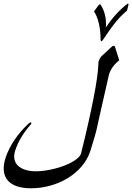

<svg xmlns="http://www.w3.org/2000/svg" viewBox="-89 -996 729 1060"><path d="M569.3 -663.1Q548.3 -646.5 534.2 -627.2Q520 -607.9 513.2 -585.9Q512.7 -585 508.5 -566.4Q504.4 -547.9 498 -520Q491.7 -492.2 484.1 -459Q476.6 -425.8 469.5 -394.5Q462.4 -363.3 456.8 -337.9Q451.2 -312.5 448.7 -301.3Q443.4 -274.4 434.8 -245.1Q426.3 -215.8 416.5 -184.6L409.2 -161.1Q394 -114.7 361.3 -76.9Q328.6 -39.1 284.9 -12.5Q241.2 14.2 189 28.8Q136.7 43.5 82.5 43.5Q37.1 43.5 4.6 32.5Q-27.8 21.5 -46.1 0.2Q-64.5 -21 -67.9 -52.2Q-71.3 -83.5 -58.6 -124Q-42 -174.3 -9.8 -222.4Q22.5 -270.5 68.4 -313.5Q70.8 -315.9 74.2 -317.9Q77.6 -319.8 81.5 -319.8Q86.4 -319.8 84 -314.5Q83.5 -310.5 76.2 -303.2L76.7 -304.2Q17.1 -234.9 -5.4 -163.6Q-13.7 -137.7 -9.3 -116.7Q-4.9 -95.7 10.5 -81.1Q25.9 -66.4 51.5 -58.3Q77.1 -50.3 111.3 -50.3Q132.8 -50.3 158.2 -54Q183.6 -57.6 209.7 -64Q235.8 -70.3 260.5 -79.3Q285.2 -88.4 305.4 -99.4Q325.7 -110.4 339.8 -122.8Q354 -135.3 358.4 -148.9Q380.9 -238.3 398.2 -315.4Q415.5 -392.6 427.7 -455.1Q439.9 -517.6 446.5 -564.5Q453.1 -611.3 454.1 -641.1Q454.1 -647 454.3 -651.4Q454.6 -655.8 456.5 -660.2Q460.9 -673.8 472.2 -686.5L527.3 -737.3Q534.2 -743.2 538.6 -743.2Q543.9 -743.2 546.4 -736.3ZM597.2 -924.3Q572.3 -902.3 550.5 -875Q528.8 -847.7 512.2 -824Q495.6 -800.3 485.1 -784.2Q474.6 -768.1 471.7 -768.1Q468.3 -768.1 466.8 -772.7Q465.3 -777.3 466.3 -785.6Q465.3 -830.1 456.3 -868.4Q447.3 -906.7 430.2 -932.6Q432.6 -936 438.2 -944.1Q443.8 -952.1 453.1 -964.8Q453.6 -965.3 454.3 -966.1Q455.1 -966.8 456.1 -967.3H455.6Q459 -972.2 461.9 -972.2Q464.8 -972.2 467.8 -967.8Q484.9 -940.4 491.5 -909.4Q498 -878.4 495.6 -844.7Q523.4 -886.2 553.2 -918.7Q583 -951.2 615.2 -975.6Q616.2 -976.1 619.1 -976.1Q623.5 -976.1 612.3 -937.5Z"/></svg>

Font: XB Zar
Style: Italic
Weight: 400
Italic angle: -12°
Designer: Behnam
Foundry: Irmug
Version: Version 8.005 2009